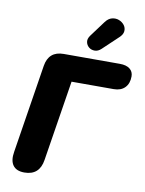

<svg xmlns="http://www.w3.org/2000/svg" viewBox="-102 -1029 838 1109"><g transform="rotate(10 316.5 -474.5)"><path d="M119 9Q72 9 52 -19Q32 -47 41 -99L123 -617Q137 -705 225 -705H554Q592 -705 612.5 -689Q633 -673 633 -645Q633 -603 609.5 -579Q586 -555 544 -555H297L222 -83Q208 9 119 9ZM435 -772Q417 -755 397 -755Q377 -755 363 -766.5Q349 -778 345.5 -796Q342 -814 356 -834L425 -927Q442 -950 463.5 -955.5Q485 -961 504.5 -953.5Q524 -946 536 -930.5Q548 -915 546.5 -895Q545 -875 524 -856Z"/></g></svg>

Font: Nunito Black
Style: Italic
Weight: 900
Italic angle: -9°
Designer: Vernon Adams
Foundry: Vernon Adams
Version: Version 3.601; ttfautohint (v1.8.2.53-6de2)